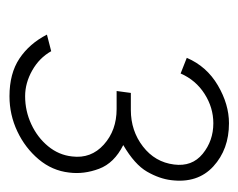

<svg xmlns="http://www.w3.org/2000/svg" viewBox="-69 -676 503 405"><g transform="rotate(90 182.5 -473.5)"><path d="M183 -242Q135 -242 103.5 -263Q72 -284 53 -321L88 -330Q102 -305 128.5 -290Q155 -275 183 -275Q214 -275 242 -288Q270 -301 288.5 -323.5Q307 -346 310 -374Q315 -414 285 -441Q255 -468 210 -468H172L176 -498H212Q256 -498 289 -523.5Q322 -549 327 -589Q332 -627 304.5 -649.5Q277 -672 240 -672Q207 -672 178 -653.5Q149 -635 135 -603L102 -616Q120 -658 160 -681.5Q200 -705 240 -705Q295 -705 331 -672Q367 -639 360 -583Q357 -558 342 -532Q327 -506 286 -482Q324 -463 336 -431Q348 -399 344 -368Q340 -332 316 -303.5Q292 -275 257 -258.5Q222 -242 183 -242Z"/></g></svg>

Font: Kulim Park ExtraLight
Style: Italic
Weight: 275
Italic angle: -8°
Designer: Noponies / Dale Sattler
Foundry: Noponies
Version: Version 1.000; ttfautohint (v1.8.3)